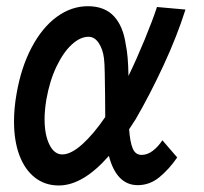

<svg xmlns="http://www.w3.org/2000/svg" viewBox="-20 -576 640 603"><path d="M24 -194.5Q24 -236.5 32 -281.5Q46.5 -365 79.5 -427.2Q112.5 -489.5 158.2 -523Q204 -556.5 256 -556.5Q308.5 -556.5 337.8 -525Q367 -493.5 375 -436Q382.5 -402.5 383.5 -337.5Q409 -390 434.5 -452Q460 -514 473 -554L562.5 -546Q536 -462 493 -369.5Q450 -277 406 -201.5L385.5 -170Q388.5 -129 397 -109.2Q405.5 -89.5 425 -89.5Q443 -89.5 460 -102.5Q477 -115.5 490 -135.5L536.5 -81.5Q511.5 -45 481 -19.8Q450.5 5.5 412.5 5.5Q379 5.5 356.2 -18Q333.5 -41.5 322 -86.5Q240.5 6.5 164.5 6.5Q121.5 6.5 89.8 -18.2Q58 -43 41 -88.2Q24 -133.5 24 -194.5ZM120 -202Q120 -152.5 135.2 -121.8Q150.5 -91 175.5 -91Q203 -91 238.8 -123.2Q274.5 -155.5 310.5 -208.5Q310 -228.5 310 -277.5Q309.5 -312 309 -345.2Q308.5 -378.5 306.5 -393Q303 -421.5 290 -441Q277 -460.5 258 -460.5Q232 -460.5 205.5 -436.2Q179 -412 157.5 -367.2Q136 -322.5 125.5 -263Q120 -229 120 -202Z"/></svg>

Font: JuliaMono SemiBold
Style: Italic
Weight: 600
Italic angle: -9°
Monospace: yes
Designer: cormullion
Foundry: corm
Version: Version 0.056; ttfautohint (v1.8.4)